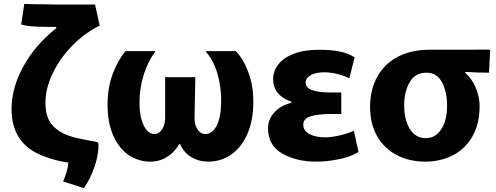

<svg xmlns="http://www.w3.org/2000/svg" viewBox="-20 -761 2534 980"><path d="M329 69Q263 60 203 36Q39 -24 39 -204Q39 -313 99.5 -422.5Q160 -532 267 -617V-624H213Q125 -624 88 -636L104 -741Q156 -739 207 -739L260 -738H465L489 -630Q416 -595 352.5 -531.5Q289 -468 250.5 -390Q212 -312 212 -236Q212 -174 236 -137.5Q260 -101 307 -78Q339 -64 379 -55Q419 -46 472 -37Q477 -36 480 -32Q483 -28 483 -23Q483 32 461 94Q439 156 408 199L302 165Q312 144 320 116Q328 88 329 69Z M529 -228Q529 -315 556 -385.5Q583 -456 621 -500H771V-495Q735 -448 713.5 -379.5Q692 -311 692 -236Q692 -184 703 -148Q714 -112 731 -94.5Q748 -77 767 -77Q793 -77 808.5 -102.5Q824 -128 823 -168V-367H977L973 -166Q971 -128 987 -102.5Q1003 -77 1029 -77Q1065 -77 1087 -122Q1109 -167 1109 -248Q1109 -320 1089 -387.5Q1069 -455 1032 -495V-500H1183Q1219 -466 1246 -396.5Q1273 -327 1273 -242Q1273 -146 1242.5 -77Q1212 -8 1160 28Q1108 64 1043 64Q995 64 956 40.5Q917 17 899 -26H895Q871 16 833 40Q795 64 746 64Q688 64 638.5 31.5Q589 -1 559 -67Q529 -133 529 -228Z M1374 -357Q1374 -397 1399.5 -431Q1425 -465 1478 -486Q1531 -507 1609 -507Q1670 -507 1714.5 -498Q1759 -489 1790 -468L1763 -361Q1739 -374 1704 -383Q1669 -392 1634 -392Q1591 -392 1565.5 -377Q1540 -362 1540 -339Q1540 -289 1668 -289H1722V-179H1667Q1601 -179 1564.5 -167Q1528 -155 1528 -125Q1528 -93 1560 -76.5Q1592 -60 1638 -60Q1673 -60 1715 -70Q1757 -80 1786 -94L1810 15Q1768 40 1708.5 52Q1649 64 1593 64Q1493 64 1420.5 22.5Q1348 -19 1348 -106Q1348 -154 1382.5 -189.5Q1417 -225 1467 -236V-242Q1422 -257 1398 -286.5Q1374 -316 1374 -357Z M2428 -221Q2428 -127 2390 -62.5Q2352 2 2289 33Q2226 64 2151 64Q2070 64 2006 31Q1942 -2 1905.5 -65Q1869 -128 1869 -215Q1869 -303 1905.5 -369Q1942 -435 2010 -471Q2078 -507 2171 -507H2357L2447 -508Q2474 -508 2482 -507L2476 -390Q2411 -390 2357 -394L2354 -390Q2390 -358 2409 -311.5Q2428 -265 2428 -221ZM2262 -223Q2262 -292 2236 -341Q2210 -390 2157 -390Q2099 -390 2071 -341.5Q2043 -293 2043 -223Q2043 -149 2072 -102.5Q2101 -56 2153 -56H2154Q2203 -56 2232.5 -101.5Q2262 -147 2262 -223Z"/></svg>

Font: Gmarket Sans TTF Bold
Style: Regular
Weight: 700
Designer: Creative Director : Sungho Lee; Art Director : Kiwoong Choi; Project Manager : Sori Yang, Jongwook Yoon; Font Designer :
Foundry: Sandoll Inc.
Version: Version 1.000;hotconv 1.0.109;makeotfexe 2.5.65596